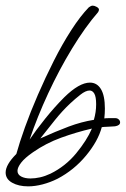

<svg xmlns="http://www.w3.org/2000/svg" viewBox="-28 -631 446 681"><path d="M72 30Q38 30 15 17Q-8 4 -8 -19Q-8 -47 30 -85Q41 -125 60.5 -179.5Q80 -234 106.5 -295Q133 -356 163 -415.5Q193 -475 225 -524.5Q257 -574 287 -605Q290 -607 293.5 -609Q297 -611 301 -611Q307 -611 315 -606.5Q323 -602 323 -597Q323 -593 320 -588Q274 -535 228 -459.5Q182 -384 143 -300Q104 -216 77 -136Q100 -170 133 -211Q166 -252 200 -286Q253 -338 291 -338Q316 -338 330 -315Q344 -292 344 -246Q344 -237 343.5 -228.5Q343 -220 342 -211Q347 -212 361 -212Q375 -212 381 -212Q388 -212 393 -207.5Q398 -203 398 -197Q398 -186 380 -183Q371 -182 355 -181.5Q339 -181 333 -180Q320 -131 277.5 -79.5Q235 -28 176 3Q150 16 123 23Q96 30 72 30ZM115 -140Q170 -165 215.5 -182Q261 -199 305 -206Q309 -220 311 -233.5Q313 -247 313 -261Q313 -288 306.5 -299Q300 -310 290 -310Q276 -310 257 -295Q238 -280 222 -265Q194 -239 167.5 -206Q141 -173 115 -140ZM80 2Q96 2 114 -2Q132 -6 151 -15Q204 -41 242 -87Q280 -133 298 -175Q242 -162 188.5 -142.5Q135 -123 89 -91Q60 -71 47 -54Q34 -37 34 -25Q34 -12 47 -5Q60 2 80 2Z"/></svg>

Font: Ms Madi
Style: Regular
Weight: 400
Designer: Robert E. Leuschke
Foundry: Robert E. Leuschke
Version: Version 1.010; ttfautohint (v1.8.3)